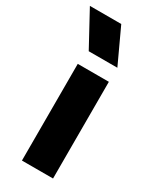

<svg xmlns="http://www.w3.org/2000/svg" viewBox="-214 -822 713 877"><g transform="rotate(30 142.5 -383.5)"><path d="M68 0V-510H232V0ZM82.5 -585 -16.5 -767H149L233.5 -585Z"/></g></svg>

Font: Geologica
Style: Bold
Weight: 700
Designer: Sindre Bremnes, Frode Helland
Foundry: Monokrom Skriftforlag AS
Version: Version 1.010; ttfautohint (v1.8.4.7-5d5b);gftools[0.9.28]